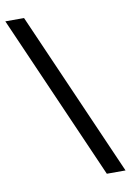

<svg xmlns="http://www.w3.org/2000/svg" viewBox="-138 -761 565 829"><g transform="rotate(-10 144.5 -347.0)"><path d="M26.9 -709 344.2 15.1H262.2L-55.2 -709Z"/></g></svg>

Font: Stardos Stencil
Style: Regular
Weight: 400
Version: Version 1.000